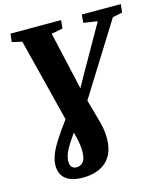

<svg xmlns="http://www.w3.org/2000/svg" viewBox="-133 -844 984 1139"><g transform="rotate(-15 358.5 -275.0)"><path d="M236.5 193.5Q165.5 193.5 130 165Q94.5 136.5 94.5 82.5Q94.5 53.5 106.8 19.8Q119 -14 149.5 -62.2Q180 -110.5 234.5 -183L338.5 -291L399 -399.5L558.5 -680L473 -693L477.5 -743H717L711.5 -692.5L651.5 -680L334 -172L274.5 -111.5Q233.5 -56 212 -21.5Q190.5 13 182.5 35.5Q174.5 58 174.5 77.5Q174.5 102 185.2 113.2Q196 124.5 213.5 124.5Q237.5 124.5 254 106.5Q270.5 88.5 270.5 42.5Q270.5 20 268 1.2Q265.5 -17.5 256.5 -55L246.5 -98L229.5 -144.5L95 -678.5L33.5 -692.5L40 -743H350L345.5 -692.5L275.5 -679L361.5 -299L372.5 -258.5L405 -142Q420 -90 425.8 -60Q431.5 -30 431.5 2.5Q431.5 67.5 407 109.8Q382.5 152 338.5 172.8Q294.5 193.5 236.5 193.5Z"/></g></svg>

Font: Merriweather 28pt Black
Style: Italic
Weight: 900
Italic angle: -7.8°
Version: Version 2.101